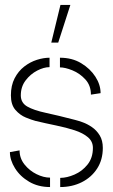

<svg xmlns="http://www.w3.org/2000/svg" viewBox="-20 -750 455 775"><path d="M187 -578 224 -730H264L215 -578ZM223 5V-32Q250 -32 281 -45.5Q312 -59 333.5 -86Q355 -113 355 -153Q355 -179 335 -196Q315 -213 281.5 -224Q248 -235 206.5 -243.5Q165 -252 123 -262Q108 -266 84.5 -275.5Q61 -285 42.5 -306Q24 -327 24 -365Q24 -405 39 -434Q54 -463 78 -481.5Q102 -500 129 -508.5Q156 -517 180 -517V-479Q157 -479 130 -465Q103 -451 83.5 -425.5Q64 -400 64 -365Q64 -335 90 -320Q116 -305 165 -294.5Q214 -284 283 -266Q295 -263 313.5 -256.5Q332 -250 351 -237Q370 -224 382.5 -203.5Q395 -183 395 -153Q395 -105 372 -69.5Q349 -34 310 -14.5Q271 5 223 5ZM182 5Q134 5 97.5 -16.5Q61 -38 40.5 -71Q20 -104 20 -136L59 -143Q59 -111 79 -86Q99 -61 127.5 -47Q156 -33 182 -33ZM347 -368Q347 -405 324.5 -429.5Q302 -454 272.5 -466Q243 -478 222 -478V-517Q271 -517 307.5 -495Q344 -473 365 -440.5Q386 -408 386 -374Z"/></svg>

Font: Stick No Bills ExtraLight
Style: Regular
Weight: 200
Designer: Kosala Senevirathne, Siva Puranthara, Lasantha Premarathna, Tharique Azeez
Foundry: mooniak
Version: Version 2.000